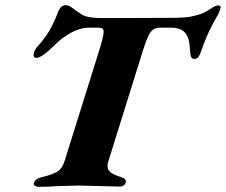

<svg xmlns="http://www.w3.org/2000/svg" viewBox="-20 -720 874 743"><path d="M111 -12Q117 -29 140 -34Q183 -44 202 -56Q221 -68 230 -97L363 -522Q381 -579 381 -596Q381 -606 376.5 -609.5Q372 -613 362 -613H323Q292 -613 257 -594.5Q222 -576 195 -549Q142 -496 121 -496Q107 -496 111 -514Q114 -528 126 -541Q157 -576 173 -604.5Q189 -633 205 -674Q215 -700 235 -700Q246 -700 260.5 -689Q275 -678 281 -674Q283 -673 294.5 -665Q306 -657 327 -653.5Q348 -650 380 -650L639 -651Q695 -651 717.5 -655.5Q740 -660 760 -667Q771 -671 794 -685Q813 -699 824 -699Q831 -699 833 -695Q835 -691 832 -683Q825 -666 824 -664Q783 -595 761 -529Q755 -510 748.5 -501Q742 -492 733 -492Q723 -492 719.5 -500.5Q716 -509 715 -531Q713 -573 696.5 -593Q680 -613 639 -613H600Q583 -613 572.5 -605.5Q562 -598 553.5 -580Q545 -562 533 -524L400 -98Q396 -87 396 -77Q396 -62 408.5 -52.5Q421 -43 451 -34Q467 -28 467 -19Q467 -9 460 -3.5Q453 2 443 2Q421 2 361 0L284 -2Q265 -2 209 0Q166 3 127 3Q120 3 114.5 -1.5Q109 -6 111 -12Z"/></svg>

Font: EB Garamond ExtraBold
Style: Italic
Weight: 800
Italic angle: -17.2°
Designer: Georg Duffner and Octavio Pardo
Foundry: Georg Duffner
Version: Version 1.000